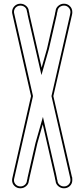

<svg xmlns="http://www.w3.org/2000/svg" viewBox="-20 -816 454 1033"><path d="M369 -750Q369 -747 368.5 -742.5Q368 -738 367 -735L267 -299L367 136Q369 136 369 152V153Q369 172 356 184.5Q343 197 324 197Q307 197 293.5 185.5Q280 174 279 157L276 145V143L271 120L210 -147L181 -45Q174 -13 159.5 49.5Q145 112 138 143V145L135 157Q134 174 120.5 185.5Q107 197 90 197Q71 197 58 184.5Q45 172 45 153V152L46 144Q63 70 96.5 -77.5Q130 -225 147 -299Q79 -595 46 -743L45 -750V-751Q45 -770 58 -783Q71 -796 90 -796Q107 -796 120.5 -784.5Q134 -773 135 -756L138 -744V-741L143 -719L204 -452L233 -554Q240 -586 254.5 -648Q269 -710 276 -741V-744L279 -756Q280 -773 293.5 -784.5Q307 -796 324 -796Q343 -796 356 -783Q369 -770 369 -751ZM359 -751Q359 -765 349 -775.5Q339 -786 324 -786Q315 -786 307 -782Q299 -778 294.5 -771Q290 -764 289 -755V-754L286 -743V-740V-739Q279 -707 264.5 -645Q250 -583 243 -552L203 -412L133 -717L128 -740V-743L125 -754V-755Q124 -764 119.5 -771Q115 -778 107 -782Q99 -786 90 -786Q80 -786 72 -781.5Q64 -777 59.5 -769Q55 -761 55 -751L56 -745Q89 -597 157 -301V-299V-297Q140 -223 106.5 -76Q73 71 56 146Q56 146 55.5 149Q55 152 55 153Q55 167 65 177Q75 187 90 187Q104 187 114 178Q124 169 125 156V155Q126 153 126.5 149.5Q127 146 128 143V142V141Q135 109 149.5 46.5Q164 -16 171 -47L211 -187L281 118L286 142V144L289 155V156Q290 169 300 178Q310 187 324 187Q339 187 349 177Q359 167 359 153V152Q359 149 358 143L257 -299L357 -737Q358 -739 358 -743Q358 -747 359 -751Z"/></svg>

Font: Soda Fountain
Style: Outline
Weight: 400
Version: Version 1.0